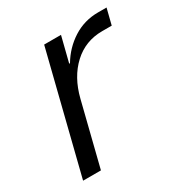

<svg xmlns="http://www.w3.org/2000/svg" viewBox="-125 -601 667 699"><g transform="rotate(-30 208.5 -251.5)"><path d="M27.5 0 152.5 -500H223.3L196.7 -394.2H200Q229.2 -443.3 276.2 -473.3Q323.3 -503.3 380.8 -503.3H416.7L400 -436.7H360Q289.2 -436.7 238.8 -390Q188.3 -343.3 168.3 -263.3L102.5 0Z"/></g></svg>

Font: Funnel Sans Light
Style: Italic
Weight: 300
Italic angle: -14.036°
Designer: NORD ID, Kristian Moeller
Foundry: Dicotype
Version: Version 1.000